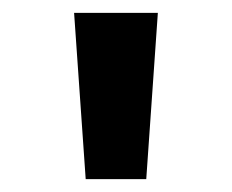

<svg xmlns="http://www.w3.org/2000/svg" viewBox="-20 -749 360 298"><path d="M113 -471 95 -729H225L207 -471Z"/></svg>

Font: Noto Sans Gurmukhi Condensed
Style: Bold
Weight: 700
Width: 3
Designer: Jelle Bosma - Monotype Design Team
Foundry: Monotype Imaging Inc.
Version: Version 2.004; ttfautohint (v1.8.4.7-5d5b)